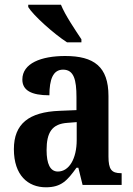

<svg xmlns="http://www.w3.org/2000/svg" viewBox="-20 -786 565 816"><path d="M265 -606H326V-619C301 -657 257 -721 239 -766H100V-756C121 -721 209 -642 265 -606ZM175 10C241 10 266 -19 305 -73H313L331 0H497V-50H494C454 -50 441 -66 441 -121V-378C441 -503 379 -548 257 -548C155 -548 75 -517 75 -448C75 -402 113 -381 190 -381C190 -448 205 -490 248 -490C294 -490 305 -447 305 -373V-318L233 -315C103 -310 39 -260 39 -152C39 -41 99 10 175 10ZM226 -57C193 -57 178 -90 178 -148C178 -222 200 -260 268 -264L306 -267V-191C306 -112 274 -57 226 -57Z"/></svg>

Font: Noto Serif Tamil Condensed
Style: Bold Italic
Weight: 700
Width: 3
Italic angle: -12°
Designer: Indian Type Foundry, Tom Grace, and the Monotype Design Team
Foundry: Monotype Imaging Inc.
Version: Version 2.003